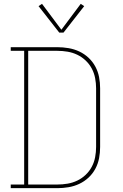

<svg xmlns="http://www.w3.org/2000/svg" viewBox="-20 -981 640 1001"><path d="M36 0V-19H106V-716H36V-735H279Q308 -735 337.5 -730Q367 -725 393.5 -712.5Q420 -700 441.5 -680Q463 -660 477 -634Q491 -608 496.5 -579Q502 -550 502 -521V-215Q502 -185 496.5 -156Q491 -127 477 -101Q463 -75 441.5 -55Q420 -35 393.5 -22.5Q367 -10 337.5 -5Q308 0 279 0ZM279 -19Q306 -19 332.5 -23.5Q359 -28 383 -39.5Q407 -51 426.5 -69.5Q446 -88 458.5 -111.5Q471 -135 476 -161.5Q481 -188 481 -215V-521Q481 -547 476 -573.5Q471 -600 458.5 -623.5Q446 -647 426.5 -665.5Q407 -684 383 -695.5Q359 -707 332.5 -711.5Q306 -716 279 -716H127V-19ZM289 -811 181 -949 199 -961 300 -826 401 -961 419 -949 311 -811Z"/></svg>

Font: Iosevka Curly Slab ThEx
Style: Regular
Weight: 100
Width: 7
Monospace: yes
Designer: Belleve Invis
Foundry: Belleve Invis
Version: Version 11.1.0; ttfautohint (v1.8.3)